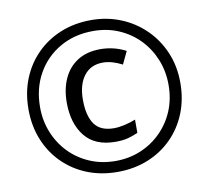

<svg xmlns="http://www.w3.org/2000/svg" viewBox="-81 -814 993 914"><g transform="rotate(-10 416.0 -357.0)"><path d="M416 10Q336 10 269 -17Q202 -44 152.5 -93.5Q103 -143 76 -210Q49 -277 49 -357Q49 -437 76 -504Q103 -571 152.5 -620.5Q202 -670 269 -697Q336 -724 416 -724Q492 -724 558.5 -697Q625 -670 675.5 -620.5Q726 -571 754.5 -504Q783 -437 783 -357Q783 -277 756 -210Q729 -143 679.5 -93.5Q630 -44 563 -17Q496 10 416 10ZM416 -43Q480 -43 536 -66Q592 -89 635 -131.5Q678 -174 702 -231Q726 -288 726 -357Q726 -422 703 -479Q680 -536 638.5 -579Q597 -622 540.5 -646.5Q484 -671 416 -671Q326 -671 255.5 -630.5Q185 -590 145 -519Q105 -448 105 -357Q105 -292 128 -235Q151 -178 192.5 -135Q234 -92 291 -67.5Q348 -43 416 -43ZM431 -133Q332 -133 283 -194.5Q234 -256 234 -357Q234 -422 257 -472.5Q280 -523 325 -551.5Q370 -580 435 -580Q500 -580 558 -550L529 -489Q479 -515 436 -515Q377 -515 344.5 -472.5Q312 -430 312 -357Q312 -280 340.5 -239Q369 -198 435 -198Q458 -198 486.5 -204.5Q515 -211 540 -221V-157Q516 -146 491 -139.5Q466 -133 431 -133Z"/></g></svg>

Font: BC Sans
Style: Regular
Weight: 400
Designer: Monotype Design Team
Province of B.C.
Foundry: Monotype Imaging Inc.
Version: Version 2.000;GOOG;noto-source:20170915:90ef993387c0